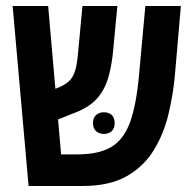

<svg xmlns="http://www.w3.org/2000/svg" viewBox="-20 -618 637 638"><path d="M75 0 22 -598H140L164 -323L179 -329Q201 -339 213 -352Q225 -365 231 -387.5Q237 -410 240 -449L254 -598H370L357 -461Q352 -400 339 -357.5Q326 -315 298.5 -286.5Q271 -258 220 -240L173 -221L183 -105H237Q308 -105 349.5 -129.5Q391 -154 412 -211.5Q433 -269 442 -369L463 -598H581L561 -366Q555 -302 539.5 -237.5Q524 -173 491 -119Q458 -65 401 -32.5Q344 0 254 0ZM289 -209Q289 -227 299.5 -236Q310 -245 325 -245Q341 -245 351 -236Q361 -227 361 -209Q361 -191 351 -182Q341 -173 325 -173Q310 -173 299.5 -182Q289 -191 289 -209Z"/></svg>

Font: Noto Sans Hebrew Condensed SemiBold
Style: Regular
Weight: 600
Width: 3
Designer: Monotype Design Team
Foundry: Monotype Imaging Inc.
Version: Version 2.004; ttfautohint (v1.8.4.7-5d5b)